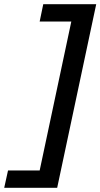

<svg xmlns="http://www.w3.org/2000/svg" viewBox="-38 -690 476 910"><path d="M233 200 418 -670H167L150 -588H300L150 118H0L-18 200Z"/></svg>

Font: LT Wave
Style: Italic
Weight: 400
Designer: Daniel Lyons
Version: Version 2.5 (Glyphs App)